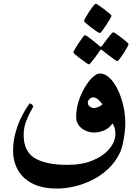

<svg xmlns="http://www.w3.org/2000/svg" viewBox="-20 -911 765 1061"><path d="M672.4 -230Q672.4 -205.6 668.5 -174.1Q664.6 -142.6 657.7 -112.8Q650.9 -83 641.1 -64Q616.2 -13.2 576.4 23.7Q536.6 60.5 488.8 84.2Q440.9 107.9 391.1 119.4Q341.3 130.9 296.9 130.9Q210.4 130.9 156.5 101.8Q102.5 72.8 77.4 25.6Q52.2 -21.5 52.2 -76.2Q52.2 -130.4 65.7 -178Q79.1 -225.6 97.2 -262Q115.2 -298.3 129.4 -319.1Q143.6 -339.8 145 -339.8Q148.9 -339.8 156.2 -333.3Q163.6 -326.7 163.6 -322.3Q163.6 -320.3 150.4 -297.6Q137.2 -274.9 124 -239.7Q110.8 -204.6 110.8 -165.5Q110.8 -73.7 172.4 -36.9Q233.9 0 353 0Q434.1 0 493.4 -24.9Q552.7 -49.8 585.2 -89.4Q617.7 -128.9 617.7 -171.9Q617.7 -191.9 613.3 -205.1Q608.9 -218.3 602.1 -229Q580.6 -199.2 552.2 -189Q523.9 -178.7 499 -178.7Q476.6 -178.7 453.9 -188.5Q431.2 -198.2 416 -217.5Q400.9 -236.8 400.9 -265.1Q400.9 -308.1 414.3 -350.6Q427.7 -393.1 448.5 -428Q469.2 -462.9 491.7 -483.9Q514.2 -504.9 532.2 -504.9Q559.1 -504.9 584.2 -481.7Q609.4 -458.5 629.2 -418.9Q648.9 -379.4 660.6 -330.3Q672.4 -281.2 672.4 -230ZM545.9 -335Q537.1 -347.2 523.7 -360.1Q510.3 -373 495.1 -373Q484.4 -373 474.9 -364Q465.3 -355 465.3 -344.7Q465.3 -329.6 476.8 -321.8Q488.3 -314 499.5 -314Q506.3 -314 521.2 -319.1Q536.1 -324.2 545.9 -335ZM596.2 -824.2Q596.2 -820.3 587.6 -805.4Q579.1 -790.5 567.1 -772.7Q555.2 -754.9 545.2 -741.7Q535.2 -728.5 531.7 -728.5Q527.8 -728.5 514.2 -737.5Q500.5 -746.6 484.1 -758.8Q467.8 -771 456.1 -781.5Q444.3 -792 444.3 -794.9Q444.3 -798.3 452.6 -813.5Q460.9 -828.6 472.7 -846.4Q484.4 -864.3 494.9 -877.4Q505.4 -890.6 509.8 -890.6Q511.7 -890.6 525.1 -881.8Q538.6 -873 554.9 -860.6Q571.3 -848.1 583.7 -837.6Q596.2 -827.1 596.2 -824.2ZM690.4 -667Q690.4 -663.1 682.4 -648.4Q674.3 -633.8 662.8 -616.2Q651.4 -598.6 641.4 -585.7Q631.3 -572.8 627.9 -572.8Q626 -572.8 613.3 -581.5Q600.6 -590.3 585.2 -602.1Q569.8 -613.8 557.9 -622.8Q545.9 -631.8 545.4 -632.8Q540.5 -636.7 537.1 -636.7Q535.2 -636.7 531.7 -630.9Q531.2 -629.9 523.2 -618.4Q515.1 -606.9 504.4 -592.3Q493.7 -577.6 484.1 -566.4Q474.6 -555.2 471.2 -555.2Q468.8 -555.2 455.6 -564.2Q442.4 -573.2 426 -585.4Q409.7 -597.7 397.5 -607.9Q385.3 -618.2 385.3 -621.1Q385.3 -624.5 393.8 -639.6Q402.3 -654.8 414.3 -672.6Q426.3 -690.4 436.3 -703.6Q446.3 -716.8 448.2 -716.8Q453.1 -716.8 465.6 -708Q478 -699.2 492.7 -687.5Q507.3 -675.8 518.1 -666.7Q528.8 -657.7 529.3 -657.2Q534.7 -652.3 536.6 -652.3Q540.5 -652.3 545.4 -659.7Q545.9 -660.6 554.2 -671.9Q562.5 -683.1 573.5 -697.3Q584.5 -711.4 593.5 -722.2Q602.5 -732.9 605 -732.9Q608.9 -732.9 622.3 -723.9Q635.7 -714.8 651.6 -702.6Q667.5 -690.4 679 -680.2Q690.4 -669.9 690.4 -667Z"/></svg>

Font: Scheherazade New
Style: Bold
Weight: 700
Designer: SIL International
Foundry: SIL International
Version: Version 4.000